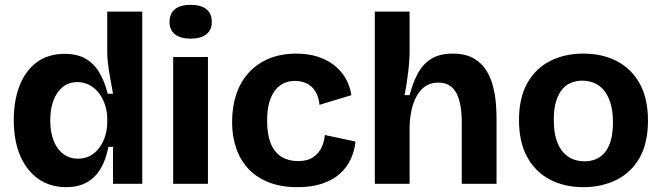

<svg xmlns="http://www.w3.org/2000/svg" viewBox="-20 -761 2739 795"><path d="M254 14Q189 14 140 -19.5Q91 -53 64 -115.5Q37 -178 37 -264Q37 -344 61 -406Q85 -468 132 -503Q179 -538 248 -538Q299 -538 333.5 -518.5Q368 -499 390.5 -462Q413 -425 426 -373H448Q442 -405 436.5 -436Q431 -467 427.5 -495Q424 -523 424 -544V-713H569V-252V0H448V-153H429Q418 -97 395 -60Q372 -23 337 -4.5Q302 14 254 14ZM303 -104Q334 -104 357 -118Q380 -132 395 -154.5Q410 -177 417 -203Q424 -229 424 -253V-271Q424 -291 419 -312Q414 -333 404 -352.5Q394 -372 379 -387.5Q364 -403 344 -412Q324 -421 301 -421Q265 -421 240 -401Q215 -381 201.5 -345.5Q188 -310 188 -262Q188 -215 202 -179Q216 -143 242 -123.5Q268 -104 303 -104Z M697 0V-525H841V0ZM769 -601Q727 -601 704.5 -619Q682 -637 682 -670Q682 -705 704.5 -723Q727 -741 769 -741Q812 -741 834.5 -723Q857 -705 857 -670Q857 -637 834.5 -619Q812 -601 769 -601Z M1212 14Q1144 14 1093 -6Q1042 -26 1008.5 -62Q975 -98 958 -147.5Q941 -197 941 -256Q941 -318 958 -369.5Q975 -421 1009 -459Q1043 -497 1093 -518Q1143 -539 1207 -539Q1256 -539 1295 -526.5Q1334 -514 1363 -491.5Q1392 -469 1410.5 -437.5Q1429 -406 1435 -367L1303 -327Q1300 -359 1286.5 -381.5Q1273 -404 1251 -415Q1229 -426 1200 -426Q1176 -426 1155.5 -416.5Q1135 -407 1119.5 -387.5Q1104 -368 1095 -337Q1086 -306 1086 -262Q1086 -203 1101.5 -166Q1117 -129 1146 -111.5Q1175 -94 1214 -94Q1253 -94 1276.5 -110Q1300 -126 1311.5 -150.5Q1323 -175 1325 -202L1452 -175Q1448 -136 1432 -101.5Q1416 -67 1386.5 -41Q1357 -15 1313.5 -0.5Q1270 14 1212 14Z M1532 0V-325V-713H1676V-552Q1676 -532 1674.5 -509Q1673 -486 1670 -462Q1667 -438 1663.5 -414Q1660 -390 1655 -367H1676Q1690 -421 1711.5 -459.5Q1733 -498 1767.5 -518.5Q1802 -539 1854 -539Q1907 -539 1941 -519.5Q1975 -500 1994 -469Q2013 -438 2022 -401.5Q2031 -365 2033.5 -330Q2036 -295 2036 -269V0H1892V-253Q1892 -290 1887 -320.5Q1882 -351 1871 -373Q1860 -395 1841.5 -407Q1823 -419 1796 -419Q1756 -419 1730 -395Q1704 -371 1690.5 -329.5Q1677 -288 1676 -235V0Z M2396 14Q2317 14 2257 -17.5Q2197 -49 2163 -110.5Q2129 -172 2129 -264Q2129 -356 2163.5 -417Q2198 -478 2258 -508.5Q2318 -539 2395 -539Q2474 -539 2534 -508Q2594 -477 2628.5 -415.5Q2663 -354 2663 -262Q2663 -168 2628 -107Q2593 -46 2532 -16Q2471 14 2396 14ZM2400 -93Q2424 -93 2445 -101Q2466 -109 2482.5 -127.5Q2499 -146 2508.5 -177.5Q2518 -209 2518 -254Q2518 -302 2507.5 -335Q2497 -368 2479.5 -388.5Q2462 -409 2439 -418Q2416 -427 2391 -427Q2368 -427 2346.5 -419Q2325 -411 2309 -392.5Q2293 -374 2283 -343Q2273 -312 2273 -266Q2273 -218 2283 -185Q2293 -152 2311 -131.5Q2329 -111 2352 -102Q2375 -93 2400 -93Z"/></svg>

Font: Bricolage Grotesque 48pt Condensed ExtraBold
Style: Bold
Weight: 700
Version: Version 1.000;gftools[0.9.30]